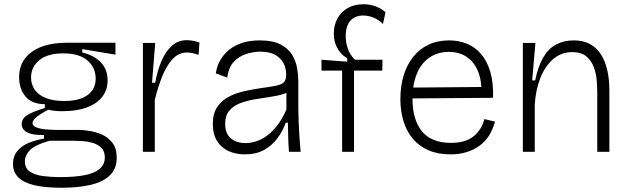

<svg xmlns="http://www.w3.org/2000/svg" viewBox="-20 -714 2962 903"><path d="M269 169Q189 169 139 156.5Q89 144 65 119Q41 94 41 57Q41 11 76.5 -19Q112 -49 187 -62V-79Q133 -78 107.5 -91.5Q82 -105 82 -130Q82 -156 108 -172.5Q134 -189 191 -206V-224Q131 -224 100.5 -259.5Q70 -295 70 -351Q70 -403 97.5 -439Q125 -475 175 -494Q225 -513 292 -513H523V-457L367 -483V-467Q422 -454 454 -421Q486 -388 486 -336Q486 -292 461.5 -259.5Q437 -227 389.5 -209Q342 -191 271 -191Q256 -191 240.5 -192.5Q225 -194 207 -198Q172 -180 152.5 -164Q133 -148 133 -135Q133 -122 152.5 -114.5Q172 -107 199.5 -105Q227 -103 250 -103H350Q370 -103 399.5 -98.5Q429 -94 458.5 -81.5Q488 -69 508.5 -42.5Q529 -16 529 28Q529 79 497.5 110Q466 141 408 155Q350 169 269 169ZM262 119Q333 119 380 109.5Q427 100 450 79Q473 58 473 27Q473 -3 456.5 -19Q440 -35 416 -42Q392 -49 367 -50.5Q342 -52 324 -52H213Q145 -33 121 -8Q97 17 97 44Q97 77 120.5 93Q144 109 182 114Q220 119 262 119ZM282 -239Q354 -239 392 -267Q430 -295 430 -344Q430 -396 391.5 -429.5Q353 -463 277 -463Q204 -463 165 -431Q126 -399 126 -350Q126 -316 144 -291Q162 -266 197 -252.5Q232 -239 282 -239Z M652 0V-291V-512H710L695 -325H710Q720 -381 739 -426Q758 -471 787.5 -498Q817 -525 859 -525Q871 -525 885.5 -522.5Q900 -520 918 -514L914 -456Q900 -461 886.5 -464Q873 -467 860 -467Q820 -467 791.5 -436Q763 -405 743 -355Q723 -305 708 -245V0Z M1131 12Q1089 12 1055 -3.5Q1021 -19 1001 -50.5Q981 -82 981 -131Q981 -180 1001.5 -210.5Q1022 -241 1055 -258.5Q1088 -276 1128.5 -285Q1169 -294 1210 -300Q1256 -306 1281 -311.5Q1306 -317 1316 -328.5Q1326 -340 1326 -362Q1326 -394 1312.5 -418.5Q1299 -443 1272.5 -457Q1246 -471 1204 -471Q1173 -471 1139 -460.5Q1105 -450 1080 -424Q1055 -398 1049 -349L995 -369Q1000 -404 1016.5 -432Q1033 -460 1059 -481Q1085 -502 1121 -513Q1157 -524 1201 -524Q1264 -524 1300.5 -504.5Q1337 -485 1354.5 -455Q1372 -425 1377.5 -392.5Q1383 -360 1383 -333V-208Q1383 -178 1384.5 -141Q1386 -104 1388.5 -67Q1391 -30 1394 0H1339Q1336 -37 1335.5 -70.5Q1335 -104 1334 -137H1324Q1310 -98 1285 -64Q1260 -30 1222.5 -9Q1185 12 1131 12ZM1135 -41Q1160 -41 1185.5 -49.5Q1211 -58 1236.5 -76.5Q1262 -95 1285 -125.5Q1308 -156 1327 -199V-302L1357 -298Q1342 -281 1313.5 -272Q1285 -263 1249 -258Q1213 -253 1176 -246.5Q1139 -240 1108 -228Q1077 -216 1058 -193Q1039 -170 1039 -131Q1039 -86 1065.5 -63.5Q1092 -41 1135 -41Z M1589 0V-382H1492V-433L1613 -424V-440Q1594 -451 1580 -468Q1566 -485 1558 -507Q1550 -529 1550 -556Q1550 -595 1566.5 -626Q1583 -657 1614 -675.5Q1645 -694 1689 -694Q1721 -694 1747.5 -684Q1774 -674 1793 -656L1781 -601Q1763 -620 1738.5 -630.5Q1714 -641 1687 -641Q1650 -641 1628 -616.5Q1606 -592 1606 -544Q1606 -519 1612 -497.5Q1618 -476 1628 -459.5Q1638 -443 1650 -433H1779L1778 -382H1645V0Z M2099 12Q2040 12 1996 -7Q1952 -26 1922.5 -60.5Q1893 -95 1878 -143Q1863 -191 1863 -248Q1863 -308 1878 -358Q1893 -408 1922.5 -445.5Q1952 -483 1994.5 -503.5Q2037 -524 2092 -524Q2137 -524 2175.5 -508.5Q2214 -493 2242.5 -460Q2271 -427 2286 -376Q2301 -325 2299 -254L1897 -251V-302L2262 -305L2244 -263Q2247 -331 2229 -376.5Q2211 -422 2175.5 -446Q2140 -470 2091 -470Q2039 -470 2000 -443.5Q1961 -417 1940.5 -367.5Q1920 -318 1920 -249Q1920 -151 1964.5 -96.5Q2009 -42 2101 -42Q2136 -42 2162.5 -50Q2189 -58 2208 -73.5Q2227 -89 2239.5 -109.5Q2252 -130 2258 -154L2308 -142Q2298 -105 2280 -76.5Q2262 -48 2235 -28.5Q2208 -9 2174 1.5Q2140 12 2099 12Z M2439 0V-314V-512H2498L2483 -336H2497Q2511 -403 2535 -444Q2559 -485 2595 -504.5Q2631 -524 2678 -524Q2717 -524 2745 -511.5Q2773 -499 2792 -477Q2811 -455 2823 -425.5Q2835 -396 2840.5 -361Q2846 -326 2846 -289V0H2789V-277Q2789 -302 2786.5 -334.5Q2784 -367 2773 -397.5Q2762 -428 2738 -448.5Q2714 -469 2672 -469Q2619 -469 2580.5 -435Q2542 -401 2520.5 -345Q2499 -289 2495 -222V0Z"/></svg>

Font: Bricolage Grotesque ExtraLight
Style: Regular
Weight: 250
Designer: Mathieu Triay
Foundry: Atelier Triay
Version: Version 1.000;gftools[0.9.30]